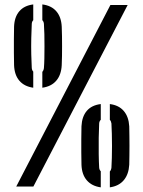

<svg xmlns="http://www.w3.org/2000/svg" viewBox="-20 -822 629 846"><path d="M51.5 0 466.5 -800H542.5L127 0ZM464 3.5V-66.5Q469.5 -72 471 -83Q472 -101 472.8 -126Q473.5 -151 473.5 -178.8Q473.5 -206.5 472.8 -232.5Q472 -258.5 471 -278Q469.5 -288.5 464 -294V-363.5Q503.5 -358.5 525.2 -333.2Q547 -308 549.5 -265.5Q550 -244.5 550.2 -222.8Q550.5 -201 550.5 -179.5Q550.5 -158 550.2 -137Q550 -116 549.5 -96Q547 -53.5 525.2 -27.8Q503.5 -2 464 3.5ZM424 3.5Q384.5 -2 362.5 -27.5Q340.5 -53 339 -96Q338.5 -123 338.2 -151.2Q338 -179.5 338.2 -208.5Q338.5 -237.5 339 -265.5Q341 -308 362.2 -333.2Q383.5 -358.5 424 -363.5V-294Q417.5 -288 417 -278Q415.5 -251.5 415 -215Q414.5 -178.5 415 -143Q415.5 -107.5 417 -83Q418 -73 424 -67.5ZM166.5 -435.5V-505.5Q172 -511 173.5 -522Q175 -540 175.5 -565Q176 -590 176 -617.8Q176 -645.5 175.5 -671.5Q175 -697.5 173.5 -717Q172.5 -727.5 166.5 -733V-802.5Q206.5 -797.5 228.2 -772.2Q250 -747 252 -704.5Q253 -683.5 253.2 -661.8Q253.5 -640 253.5 -618.5Q253.5 -597 253.2 -576Q253 -555 252 -535Q250 -492.5 228.2 -466.8Q206.5 -441 166.5 -435.5ZM126.5 -435.5Q87 -441 65.2 -466.5Q43.5 -492 42 -535Q41.5 -562 41.2 -590.2Q41 -618.5 41.2 -647.5Q41.5 -676.5 42 -704.5Q43.5 -747 65 -772.2Q86.5 -797.5 126.5 -802.5V-733Q120.5 -727 120 -717Q118.5 -690.5 117.8 -654Q117 -617.5 117.8 -582Q118.5 -546.5 120 -522Q121 -512 126.5 -506.5Z"/></svg>

Font: Big Shoulders Stencil Display Thin
Style: Bold
Weight: 700
Version: Version 2.001